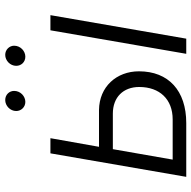

<svg xmlns="http://www.w3.org/2000/svg" viewBox="-19 -714 733 735"><g transform="rotate(-90 347.5 -346.5)"><path d="M38 0H244C368 0 442 -68 442 -181C442 -267 383 -333 294 -334H153L186 -520H128ZM509 0H567L657 -520H599ZM325 -616C346 -616 367 -634 367 -659C367 -677 353 -693 332 -693C310 -693 290 -674 290 -651C290 -632 305 -616 325 -616ZM498 -616C519 -616 540 -634 540 -659C540 -677 525 -693 505 -693C483 -693 463 -674 463 -651C463 -632 477 -616 498 -616ZM104 -52 144 -281H280C343 -281 382 -241 382 -180C382 -102 335 -52 258 -52Z"/></g></svg>

Font: Fixel Text 20240404 Light
Style: Italic
Weight: 300
Width: 4
Italic angle: -10°
Designer: AlfaBravo + MacPaw
Foundry: Kyrylo Tkachov, Marchela Mozhyna, Serhii Makarenko, Maria Weinstein, Zakhar Kryvoshyya
Version: Version 1.211;Glyphs 3.2 (3225)